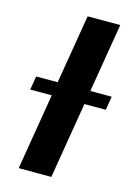

<svg xmlns="http://www.w3.org/2000/svg" viewBox="-112 -789 601 849"><g transform="rotate(15 188.0 -364.0)"><path d="M330.6 -727.5 210 0H60.5L181.2 -727.5ZM20 -349.1 30.3 -411.6H376L365.7 -349.1Z"/></g></svg>

Font: Inter 18pt
Style: Bold Italic
Weight: 700
Italic angle: -9.3988°
Designer: Rasmus Andersson
Foundry: rsms
Version: Version 4.001;git-66647c0bb